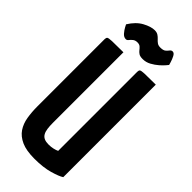

<svg xmlns="http://www.w3.org/2000/svg" viewBox="-288 -935 986 986"><g transform="rotate(45 205.5 -442.0)"><path d="M209 10Q150 10 114.5 -6Q79 -22 60.5 -49.5Q42 -77 36 -113.5Q30 -150 30 -192V-679Q30 -690 35 -694Q40 -698 64 -699Q88 -700 146 -700V-188Q146 -164 148.5 -146Q151 -128 158 -116Q165 -104 177.5 -98.5Q190 -93 209 -93Q226 -93 241.5 -96.5Q257 -100 267 -105V-679Q267 -690 272 -694Q277 -698 300.5 -699Q324 -700 381 -700V-28Q363 -16 318 -3Q273 10 209 10ZM240 -745Q221 -745 211.5 -751.5Q202 -758 196 -766Q190 -774 182.5 -780.5Q175 -787 161 -787Q146 -787 136.5 -779.5Q127 -772 121 -764Q115 -756 107 -756Q92 -756 80 -770Q68 -784 61 -797.5Q54 -811 54 -811Q81 -855 117 -874.5Q153 -894 180 -894Q195 -894 205 -887.5Q215 -881 222.5 -872.5Q230 -864 239 -857.5Q248 -851 262 -851Q284 -851 293 -859Q302 -867 307.5 -874.5Q313 -882 322 -882Q333 -882 341 -866.5Q349 -851 353.5 -835.5Q358 -820 358 -820Q358 -820 348.5 -808.5Q339 -797 322.5 -782.5Q306 -768 285 -756.5Q264 -745 240 -745Z"/></g></svg>

Font: Yanone Kaffeesatz ExtraLight
Style: Regular
Weight: 200
Designer: Yanone (Cyrillic: Daniel Pouzeot, Huerta Tipografica, and Cyreal)
Foundry: Yanone
Version: Version 2.003